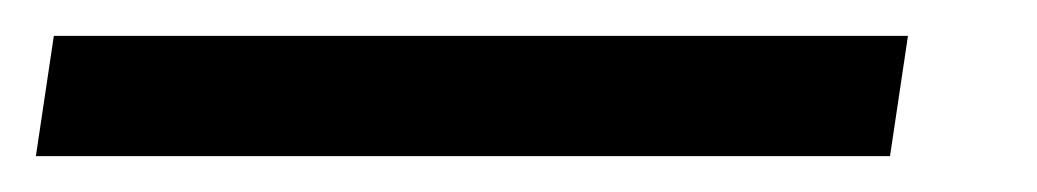

<svg xmlns="http://www.w3.org/2000/svg" viewBox="-84 47 578 107"><path d="M-64 134 -54 67H422L412 134Z"/></svg>

Font: Bitter Thin Medium
Style: Italic
Weight: 500
Italic angle: -9°
Version: Version 3.021